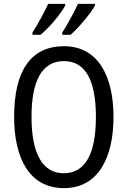

<svg xmlns="http://www.w3.org/2000/svg" viewBox="-20 -963 659 993"><path d="M471 -934V-943H383C368 -909 330 -837 302 -795V-783H345C385 -818 449 -893 471 -934ZM317 -934V-943H229C213 -907 177 -839 148 -795V-783H190C237 -823 295 -891 317 -934ZM567 -358C567 -568 488 -724 311 -724C139 -724 53 -596 53 -359C53 -151 128 10 311 10C488 10 567 -148 567 -358ZM143 -358C143 -546 197 -647 311 -647C422 -647 476 -547 476 -358C476 -168 421 -67 310 -67C199 -67 143 -170 143 -358Z"/></svg>

Font: Noto Sans Kannada Condensed
Style: Regular
Weight: 400
Width: 3
Designer: Jelle Bosma - Monotype Design Team
Foundry: Monotype Imaging Inc.
Version: Version 2.005